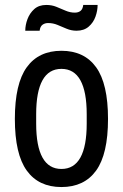

<svg xmlns="http://www.w3.org/2000/svg" viewBox="-20 -743 496 775"><path d="M228 12Q136 12 88 -54.5Q40 -121 40 -263Q40 -405 88 -471.5Q136 -538 228 -538Q320 -538 368 -471.5Q416 -405 416 -263Q416 -121 368 -54.5Q320 12 228 12ZM228 -61Q279 -61 304.5 -107Q330 -153 330 -244V-282Q330 -373 304.5 -419Q279 -465 228 -465Q177 -465 151.5 -419Q126 -373 126 -282V-244Q126 -153 151.5 -107Q177 -61 228 -61ZM82 -619Q82 -642 91 -666Q100 -690 118.5 -706.5Q137 -723 167 -723Q189 -723 207.5 -715.5Q226 -708 244.5 -700Q263 -692 282 -692Q296 -692 305 -699Q314 -706 316 -723H374Q374 -700 365.5 -676Q357 -652 338 -635.5Q319 -619 289 -619Q268 -619 249 -627Q230 -635 212 -642.5Q194 -650 174 -650Q161 -650 151.5 -643Q142 -636 140 -619Z"/></svg>

Font: Archivo Narrow
Style: Regular
Weight: 400
Designer: Hector Gatti
Foundry: Omnibus-Type
Version: Version 3.002